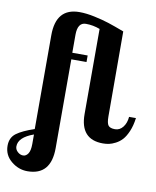

<svg xmlns="http://www.w3.org/2000/svg" viewBox="-201 -828 942 1157"><g transform="rotate(10 269.5 -249.5)"><path d="M-97 119Q-97 69 -61 42.5Q-25 16 47 -8V-582Q47 -749 191 -749Q233 -749 284 -738Q335 -727 372 -715Q409 -703 470 -680L471 -160Q471 -119 482 -105Q493 -91 523 -91Q552 -91 571.5 -116Q591 -141 594 -179H636Q630 -132 615 -97Q600 -62 582.5 -43Q565 -24 542.5 -12.5Q520 -1 502.5 2.5Q485 6 466 6Q327 6 327 -149V-670Q285 -686 241 -686Q190 -686 190 -610V-500H284V-460H191V83Q191 250 47 250Q-8 250 -52.5 213Q-97 176 -97 119ZM-44 114Q-44 133 -28.5 147Q-13 161 5 161Q23 161 35.5 142.5Q48 124 48 83V25Q-44 58 -44 114Z"/></g></svg>

Font: Lobster Two
Style: Bold
Weight: 700
Designer: Pablo Impallari
Foundry: Pablo Impallari. www.impallari.com
Version: Version 1.006